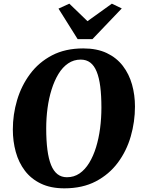

<svg xmlns="http://www.w3.org/2000/svg" viewBox="-20 -1017 780 1047"><path d="M331 10Q256.5 10 203 -15.8Q149.5 -41.5 115.8 -86Q82 -130.5 66 -188.5Q50 -246.5 50 -311Q50 -392.5 73.2 -471Q96.5 -549.5 143.8 -613.2Q191 -677 263.2 -715Q335.5 -753 434 -753Q509 -753 562.5 -727.5Q616 -702 650 -657.5Q684 -613 700 -556Q716 -499 716 -436Q716 -353 693 -273.2Q670 -193.5 622.5 -129.8Q575 -66 502.5 -28Q430 10 331 10ZM345 -50.5Q383.5 -50.5 413.8 -71.2Q444 -92 466.5 -129Q489 -166 503.8 -214Q518.5 -262 525.8 -317.2Q533 -372.5 533 -430Q533 -495.5 526.8 -544.5Q520.5 -593.5 507.2 -626.2Q494 -659 472.5 -675.5Q451 -692 420 -692Q382 -692 351.5 -671.2Q321 -650.5 298.8 -613.8Q276.5 -577 261.5 -529.2Q246.5 -481.5 239.2 -427.2Q232 -373 232 -317Q232 -250.5 238.5 -200.5Q245 -150.5 258.5 -117.2Q272 -84 293.5 -67.2Q315 -50.5 345 -50.5ZM403.5 -803.5 299 -970 358 -997Q383 -973 407.8 -949.2Q432.5 -925.5 457 -901.5Q490.5 -925.5 523.5 -949.2Q556.5 -973 590 -997L644 -971L484 -803.5Z"/></svg>

Font: Merriweather Light 18pt Black
Style: Italic
Weight: 900
Italic angle: -7.8°
Version: Version 2.101